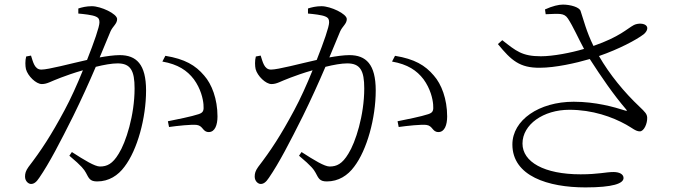

<svg xmlns="http://www.w3.org/2000/svg" viewBox="-20 -783 3040 836"><path d="M687 -515C755 -503 795 -476 824 -438C854 -397 864 -353 866 -328C868 -302 866 -293 845 -286C816 -276 746 -262 711 -255L716 -230C751 -235 816 -242 837 -239C865 -235 862 -208 889 -208C916 -208 927 -239 927 -276C927 -352 902 -417 869 -454C831 -499 785 -526 700 -540ZM321 -724C344 -722 382 -718 397 -711C411 -705 413 -697 413 -685C413 -667 390 -600 359 -522C287 -506 191 -480 160 -480C130 -480 124 -514 115 -541L94 -537C89 -519 90 -495 93 -482C101 -452 137 -417 162 -417C186 -417 199 -428 245 -445C266 -453 302 -466 341 -477C316 -415 287 -351 261 -303C202 -193 160 -129 104 -56C92 -39 89 -28 89 -14C89 6 104 18 115 18C127 18 138 11 151 -9C195 -73 242 -164 299 -278C333 -347 368 -424 397 -492C433 -501 467 -507 492 -507C549 -507 566 -475 566 -398C566 -281 528 -163 497 -114C470 -69 446 -58 415 -58C393 -58 347 -86 293 -121L282 -105C338 -58 346 -45 354 -31C367 -7 371 7 403 7C454 7 494 -19 522 -57C578 -130 616 -269 616 -389C616 -503 574 -543 501 -543C476 -543 442 -538 414 -533L461 -646C471 -669 490 -679 490 -700C490 -723 419 -756 380 -756C356 -756 336 -751 321 -746Z M1687 -515C1755 -503 1795 -476 1824 -438C1854 -397 1864 -353 1866 -328C1868 -302 1866 -293 1845 -286C1816 -276 1746 -262 1711 -255L1716 -230C1751 -235 1816 -242 1837 -239C1865 -235 1862 -208 1889 -208C1916 -208 1927 -239 1927 -276C1927 -352 1902 -417 1869 -454C1831 -499 1785 -526 1700 -540ZM1321 -724C1344 -722 1382 -718 1397 -711C1411 -705 1413 -697 1413 -685C1413 -667 1390 -600 1359 -522C1287 -506 1191 -480 1160 -480C1130 -480 1124 -514 1115 -541L1094 -537C1089 -519 1090 -495 1093 -482C1101 -452 1137 -417 1162 -417C1186 -417 1199 -428 1245 -445C1266 -453 1302 -466 1341 -477C1316 -415 1287 -351 1261 -303C1202 -193 1160 -129 1104 -56C1092 -39 1089 -28 1089 -14C1089 6 1104 18 1115 18C1127 18 1138 11 1151 -9C1195 -73 1242 -164 1299 -278C1333 -347 1368 -424 1397 -492C1433 -501 1467 -507 1492 -507C1549 -507 1566 -475 1566 -398C1566 -281 1528 -163 1497 -114C1470 -69 1446 -58 1415 -58C1393 -58 1347 -86 1293 -121L1282 -105C1338 -58 1346 -45 1354 -31C1367 -7 1371 7 1403 7C1454 7 1494 -19 1522 -57C1578 -130 1616 -269 1616 -389C1616 -503 1574 -543 1501 -543C1476 -543 1442 -538 1414 -533L1461 -646C1471 -669 1490 -679 1490 -700C1490 -723 1419 -756 1380 -756C1356 -756 1336 -751 1321 -746Z M2478 -340C2327 -340 2211 -260 2211 -154C2211 -16 2367 33 2529 33C2649 33 2695 16 2695 -8C2695 -24 2678 -34 2651 -34C2618 -34 2586 -24 2508 -24C2349 -24 2255 -78 2255 -158C2255 -241 2346 -305 2459 -305C2560 -305 2646 -274 2707 -240C2734 -225 2748 -211 2766 -211C2784 -211 2799 -245 2798 -271C2797 -287 2789 -295 2765 -318C2698 -381 2634 -459 2588 -539C2675 -569 2752 -610 2783 -634C2796 -645 2803 -660 2795 -670C2786 -682 2758 -683 2740 -674C2710 -658 2679 -623 2564 -583C2533 -646 2521 -697 2508 -735C2503 -752 2463 -763 2431 -763C2413 -763 2386 -757 2353 -742L2356 -721C2414 -723 2436 -728 2453 -702C2476 -667 2497 -618 2523 -570C2466 -553 2388 -538 2335 -538C2253 -538 2227 -561 2167 -608L2148 -591C2206 -520 2243 -487 2331 -488C2397 -488 2487 -508 2548 -526C2599 -447 2651 -371 2706 -307C2712 -300 2710 -299 2701 -302C2654 -317 2574 -340 2478 -340Z"/></svg>

Font: Kiri Minchoo Light
Style: Regular
Weight: 300
Designer: Ryoko NISHIZUKA 西塚涼子 (kana & ideographs); Frank Grießhammer (Latin, Greek & Cyrillic);
akenotsuki.com/eyeben/fonts/ (U+
Foundry: Adobe
akenotsuki.com/eyeben/fonts/
Version: Version 4.002;hotconv 1.0.119;makeotfexe 2.5.65604